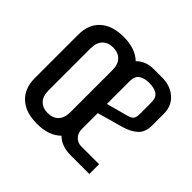

<svg xmlns="http://www.w3.org/2000/svg" viewBox="-134 -677 834 834"><g transform="rotate(45 283.0 -260.0)"><path d="M40 -127V-394Q40 -457 78.5 -492Q117 -527 187 -527Q258 -527 298 -489Q329 -520 377 -520H429Q480 -520 513 -491Q546 -462 546 -414V-342Q546 -300 522 -278.5Q498 -257 459 -246L341 -213V-115Q341 -91 355.5 -75.5Q370 -60 393 -60H502V0H387Q331 0 299 -32Q260 7 187 7Q117 7 78.5 -28.5Q40 -64 40 -127ZM407 -287Q440 -295 452 -300Q464 -305 468.5 -314Q473 -323 473 -343V-409Q473 -440 455.5 -452Q438 -464 407 -464Q377 -464 359 -452Q341 -440 341 -409V-269Q363 -275 379 -279.5Q395 -284 407 -287ZM254 -131V-390Q254 -425 236 -443.5Q218 -462 187 -462Q156 -462 138 -443.5Q120 -425 120 -390V-131Q120 -96 138 -77.5Q156 -59 187 -59Q218 -59 236 -77.5Q254 -96 254 -131Z"/></g></svg>

Font: Homenaje
Style: Regular
Weight: 400
Designer: Constanza Artigas Preller, Agustina Mingote
Foundry: Constanza Artigas Preller, Agustina Mingote
Version: Version 1.100